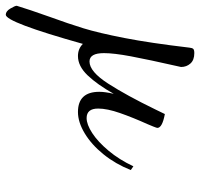

<svg xmlns="http://www.w3.org/2000/svg" viewBox="-74 -379 693 665"><g transform="rotate(90 272.5 -46.5)"><path d="M-40 242Q-28 202 -1 126Q22 63 38 11Q54 -41 71.5 -130.5Q89 -220 105 -356Q106 -366 109.5 -369.5Q113 -373 124 -373Q148 -373 160 -359.5Q172 -346 172 -327Q146 -212 135 -153Q124 -94 124 -60Q124 -10 153 -10Q188 -10 229.5 -74.5Q271 -139 319 -238L335 -271Q383 -262 383 -245Q383 -243 378.5 -231.5Q374 -220 370 -211Q347 -160 331.5 -115.5Q316 -71 316 -40Q316 0 349 0Q371 0 401 -19.5Q431 -39 462 -76Q493 -113 516 -162L529 -153Q508 -100 474.5 -58.5Q441 -17 402 6.5Q363 30 328 30Q258 30 258 -44Q258 -64 265 -94Q233 -37 201 -3.5Q169 30 134 30Q109 30 92 13Q17 280 -9 280Q-21 280 -30.5 264Q-40 248 -40 242Z"/></g></svg>

Font: Dancing Script
Style: Regular
Weight: 400
Designer: Pablo Impallari
Foundry: Pablo Impallari
Version: Version 2.000